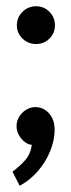

<svg xmlns="http://www.w3.org/2000/svg" viewBox="-20 -482 226 615"><path d="M96 -341Q121 -341 138.5 -358.5Q156 -376 156 -401Q156 -426 138.5 -444Q121 -462 96 -462Q70 -462 52 -444Q34 -426 34 -401Q34 -376 52 -358.5Q70 -341 96 -341ZM93 -139Q77 -139 63 -130Q49 -121 41 -107.5Q33 -94 33 -78Q33 -63 40.5 -49.5Q48 -36 59 -27.5Q70 -19 82 -18Q78 11 61.5 30Q45 49 20 68L43 113Q75 96 100.5 67Q126 38 140.5 2.5Q155 -33 155 -66Q155 -99 137 -119Q119 -139 93 -139Z"/></svg>

Font: Catamaran Medium
Style: Regular
Weight: 500
Designer: Pria Ravichandran
Version: Version 2.000